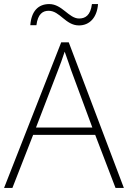

<svg xmlns="http://www.w3.org/2000/svg" viewBox="-20 -924 630 944"><path d="M129 -800H159C166 -856 191 -871 219 -871C275 -871 302 -799 368 -799C420 -799 457 -837 462 -904H432C425 -848 399 -833 369 -833C318 -833 286 -904 222 -904C168 -904 134 -869 129 -800ZM548 0H589L318 -716H281L0 0H41L143 -261H448ZM330 -578 434 -297H157L265 -578C275 -604 288 -638 298 -670C310 -636 323 -600 330 -578Z"/></svg>

Font: Noto Sans Tamil ExtraLight
Style: Regular
Weight: 200
Designer: Jelle Bosma - Monotype Design Team
Foundry: Monotype Imaging Inc.
Version: Version 2.004